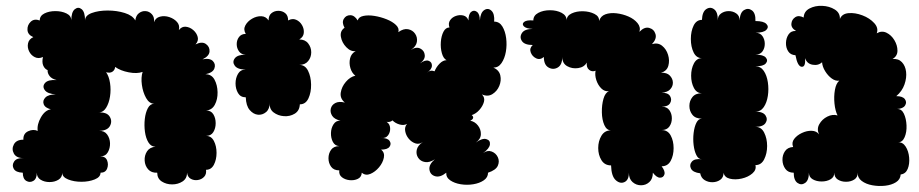

<svg xmlns="http://www.w3.org/2000/svg" viewBox="-20 -616 3146 657"><path d="M443 -546Q445 -563 455.5 -571Q466 -579 478.5 -578Q491 -577 500 -567Q509 -557 507 -540Q512 -555 527.5 -559Q543 -563 559.5 -557.5Q576 -552 586 -540.5Q596 -529 592 -513Q602 -526 616 -524.5Q630 -523 641.5 -513Q653 -503 656.5 -489.5Q660 -476 649 -464Q671 -475 684.5 -465.5Q698 -456 697 -440Q696 -424 673 -413Q698 -418 708.5 -407Q719 -396 713.5 -381.5Q708 -367 683 -362Q704 -362 714 -343.5Q724 -325 724.5 -300.5Q725 -276 715 -257.5Q705 -239 685 -238Q702 -238 710 -225Q718 -212 718 -194.5Q718 -177 710 -164Q702 -151 685 -151Q703 -151 712 -133.5Q721 -116 721 -93Q721 -70 712 -52.5Q703 -35 685 -35Q687 -20 678.5 -11Q670 -2 657 0Q644 2 633 -4Q622 -10 620 -25Q620 -5 604.5 5Q589 15 569 15Q549 15 533.5 5Q518 -5 518 -25Q498 -24 487 -36.5Q476 -49 475 -66.5Q474 -84 483 -98Q492 -112 512 -114Q497 -114 488 -128.5Q479 -143 476 -165Q473 -187 475.5 -209Q478 -231 486 -246Q494 -261 508 -261Q491 -261 480 -280.5Q469 -300 465.5 -325.5Q462 -351 468 -370Q449 -363 420.5 -368.5Q392 -374 374 -387Q373 -376 364.5 -370.5Q356 -365 343 -369Q353 -355 356.5 -332Q360 -309 356.5 -286Q353 -263 343 -247Q333 -231 316 -231Q345 -233 355 -217.5Q365 -202 356.5 -185.5Q348 -169 319 -168Q337 -169 346.5 -156Q356 -143 356.5 -126Q357 -109 349 -95Q341 -81 323 -81Q341 -81 346.5 -67Q352 -53 346.5 -39Q341 -25 324 -25Q324 -10 304 -2Q284 6 258.5 6Q233 6 213 -2Q193 -10 193 -25Q193 -9 180 -1Q167 7 149.5 7Q132 7 119 -1Q106 -9 106 -25Q106 -4 94 3Q82 10 70 3Q58 -4 58 -25Q34 -26 27 -38.5Q20 -51 28.5 -63.5Q37 -76 60 -75Q36 -75 27.5 -90.5Q19 -106 27.5 -122Q36 -138 60 -138Q59 -159 76.5 -167Q94 -175 109 -168Q106 -190 120 -214.5Q134 -239 154 -242Q134 -247 129.5 -259.5Q125 -272 135.5 -282.5Q146 -293 171 -293Q142 -295 133 -308Q124 -321 134.5 -332.5Q145 -344 174 -342Q157 -346 149.5 -356Q142 -366 143 -376Q133 -380 128 -391.5Q123 -403 127 -421Q112 -414 99 -420.5Q86 -427 79.5 -440.5Q73 -454 76 -468Q79 -482 94 -489Q75 -497 74 -513.5Q73 -530 85 -541.5Q97 -553 116 -546Q116 -562 132 -570Q148 -578 169.5 -578Q191 -578 207.5 -570Q224 -562 224 -546Q224 -575 236 -584.5Q248 -594 259.5 -584.5Q271 -575 271 -546Q271 -563 294 -571.5Q317 -580 348.5 -580Q380 -580 407 -571.5Q434 -563 443 -546Z M821 -283Q803 -283 794.5 -297.5Q786 -312 786 -330.5Q786 -349 794.5 -363.5Q803 -378 821 -378Q793 -378 783.5 -391Q774 -404 783.5 -416.5Q793 -429 821 -429Q806 -429 798 -440Q790 -451 790 -465Q790 -479 798 -489.5Q806 -500 821 -500Q812 -515 819.5 -529Q827 -543 842.5 -552Q858 -561 874 -560.5Q890 -560 899 -546Q899 -563 909 -571Q919 -579 932.5 -579Q946 -579 956 -571Q966 -563 966 -546Q980 -554 993 -548.5Q1006 -543 1013.5 -530Q1021 -517 1019.5 -503Q1018 -489 1004 -481Q1024 -481 1034.5 -467.5Q1045 -454 1045 -437Q1045 -420 1034.5 -407Q1024 -394 1004 -394Q1024 -394 1034 -374Q1044 -354 1044.5 -327Q1045 -300 1035.5 -279.5Q1026 -259 1006 -259Q1005 -237 988.5 -227Q972 -217 951.5 -218.5Q931 -220 916 -231.5Q901 -243 903 -265Q903 -243 890.5 -232.5Q878 -222 862.5 -223.5Q847 -225 834.5 -239.5Q822 -254 821 -283Z M1650 -25Q1650 -9 1635.5 1Q1621 11 1599.5 14.5Q1578 18 1556.5 14.5Q1535 11 1520.5 1Q1506 -9 1507 -25Q1486 -8 1469 -13Q1452 -18 1449.5 -35.5Q1447 -53 1468 -71Q1450 -59 1434.5 -61.5Q1419 -64 1411 -76Q1403 -88 1406 -103Q1409 -118 1427 -130Q1414 -121 1401 -125.5Q1388 -130 1378.5 -141.5Q1369 -153 1366.5 -167.5Q1364 -182 1373 -192Q1362 -186 1347.5 -190Q1333 -194 1323 -204Q1315 -197 1303 -199Q1314 -192 1315 -178Q1316 -164 1308 -153Q1300 -142 1284 -144Q1306 -144 1313 -134Q1320 -124 1313 -114Q1306 -104 1284 -104Q1297 -94 1293.5 -76.5Q1290 -59 1277 -43.5Q1264 -28 1247.5 -21Q1231 -14 1218 -25Q1217 -10 1204.5 -4Q1192 2 1176.5 0.5Q1161 -1 1150 -9.5Q1139 -18 1141 -33Q1122 -33 1113 -45.5Q1104 -58 1104 -74.5Q1104 -91 1113 -103.5Q1122 -116 1141 -116Q1126 -117 1119 -130.5Q1112 -144 1112.5 -161Q1113 -178 1121.5 -191Q1130 -204 1145 -203Q1124 -208 1116.5 -220Q1109 -232 1112 -244.5Q1115 -257 1127.5 -263.5Q1140 -270 1160 -265Q1143 -279 1146 -299Q1149 -319 1163.5 -336Q1178 -353 1196 -357Q1184 -366 1179 -383Q1174 -400 1178 -416.5Q1182 -433 1197 -441Q1180 -439 1165 -454.5Q1150 -470 1146.5 -490Q1143 -510 1159 -521Q1149 -539 1156.5 -551.5Q1164 -564 1178.5 -564Q1193 -564 1204 -546Q1207 -558 1223.5 -561.5Q1240 -565 1261.5 -561.5Q1283 -558 1303 -550Q1323 -542 1335 -530.5Q1347 -519 1343 -506Q1361 -519 1376.5 -516Q1392 -513 1400.5 -500.5Q1409 -488 1406.5 -472.5Q1404 -457 1386 -445Q1404 -457 1418 -450Q1432 -443 1433.5 -427.5Q1435 -412 1417 -399Q1435 -412 1446.5 -408Q1458 -404 1458 -391.5Q1458 -379 1441 -367Q1453 -378 1467 -372Q1473 -387 1484.5 -398.5Q1496 -410 1508 -410Q1497 -416 1492 -434Q1487 -452 1488.5 -472.5Q1490 -493 1497.5 -507.5Q1505 -522 1518 -522Q1513 -536 1520 -546.5Q1527 -557 1540 -561.5Q1553 -566 1565.5 -563Q1578 -560 1583 -546Q1583 -568 1592.5 -575.5Q1602 -583 1612 -575.5Q1622 -568 1622 -546Q1624 -573 1637 -581.5Q1650 -590 1661.5 -579.5Q1673 -569 1671 -542Q1689 -542 1699 -525.5Q1709 -509 1712 -485.5Q1715 -462 1711 -439Q1707 -416 1696 -400Q1685 -384 1668 -385Q1688 -376 1692 -358Q1696 -340 1688.5 -322Q1681 -304 1665 -294Q1649 -284 1629 -293Q1640 -282 1636 -267.5Q1632 -253 1620.5 -240Q1609 -227 1594 -222Q1600 -218 1599 -212.5Q1598 -207 1589 -203Q1605 -200 1615.5 -186.5Q1626 -173 1625.5 -156.5Q1625 -140 1608 -128Q1630 -144 1644 -140Q1658 -136 1656.5 -122Q1655 -108 1633 -92Q1648 -103 1662.5 -97.5Q1677 -92 1683.5 -78Q1690 -64 1683.5 -49Q1677 -34 1650 -25Z M2071 -50Q2049 -50 2038 -68Q2027 -86 2027 -109.5Q2027 -133 2038 -151.5Q2049 -170 2071 -170Q2056 -170 2048 -188Q2040 -206 2039.5 -231.5Q2039 -257 2045 -278Q2051 -299 2064 -304Q2049 -302 2037.5 -313.5Q2026 -325 2020.5 -342Q2015 -359 2018 -374Q2006 -369 1996 -377Q1986 -385 1988 -402Q1979 -386 1958.5 -383Q1938 -380 1921 -389.5Q1904 -399 1904 -421Q1904 -394 1888.5 -385Q1873 -376 1857 -385Q1841 -394 1841 -421Q1828 -410 1814.5 -416.5Q1801 -423 1796 -437Q1791 -451 1803 -462Q1775 -462 1766 -475.5Q1757 -489 1766 -503Q1775 -517 1803 -517Q1780 -518 1772.5 -526Q1765 -534 1773.5 -541Q1782 -548 1805 -546Q1805 -563 1822 -572Q1839 -581 1862 -581Q1885 -581 1902 -572Q1919 -563 1919 -546Q1919 -562 1936 -570Q1953 -578 1975 -577.5Q1997 -577 2014 -568.5Q2031 -560 2030 -544Q2035 -561 2051.5 -567Q2068 -573 2089.5 -570.5Q2111 -568 2130.5 -559.5Q2150 -551 2161.5 -537Q2173 -523 2168 -507Q2185 -525 2201.5 -520.5Q2218 -516 2223 -499.5Q2228 -483 2211 -465Q2231 -471 2245.5 -459.5Q2260 -448 2266 -428.5Q2272 -409 2267 -391Q2262 -373 2242 -367Q2262 -368 2272 -357.5Q2282 -347 2282.5 -334Q2283 -321 2273.5 -310.5Q2264 -300 2244 -299Q2266 -299 2273 -287Q2280 -275 2273 -263Q2266 -251 2244 -251Q2262 -251 2270.5 -239Q2279 -227 2279 -211Q2279 -195 2270.5 -183Q2262 -171 2244 -171Q2265 -171 2275 -152.5Q2285 -134 2285 -109Q2285 -84 2275 -65.5Q2265 -47 2244 -47Q2257 -30 2253.5 -19Q2250 -8 2238.5 -8Q2227 -8 2214 -25Q2214 -4 2202 7Q2190 18 2173.5 18Q2157 18 2144.5 7Q2132 -4 2132 -25Q2132 0 2117 7Q2102 14 2087 0.5Q2072 -13 2071 -50Z M2376 -23Q2351 -26 2344.5 -39Q2338 -52 2347.5 -63Q2357 -74 2382 -71Q2370 -71 2363 -85Q2356 -99 2353.5 -119.5Q2351 -140 2353.5 -161Q2356 -182 2363 -196Q2370 -210 2382 -210Q2360 -210 2349.5 -223Q2339 -236 2339 -253.5Q2339 -271 2349.5 -284Q2360 -297 2382 -297Q2364 -297 2354.5 -315Q2345 -333 2345 -357Q2345 -381 2354.5 -399Q2364 -417 2382 -417Q2363 -417 2353.5 -436.5Q2344 -456 2344 -482.5Q2344 -509 2353.5 -528.5Q2363 -548 2382 -548Q2383 -576 2397 -585Q2411 -594 2424 -584Q2437 -574 2436 -546Q2436 -562 2447.5 -570Q2459 -578 2473.5 -578Q2488 -578 2499.5 -570Q2511 -562 2511 -546Q2512 -573 2526 -581.5Q2540 -590 2553 -580.5Q2566 -571 2565 -544Q2593 -544 2602.5 -534Q2612 -524 2602.5 -514Q2593 -504 2565 -504Q2581 -504 2589 -492.5Q2597 -481 2597 -466Q2597 -451 2589 -440Q2581 -429 2565 -429Q2592 -429 2600.5 -419Q2609 -409 2600.5 -399Q2592 -389 2565 -389Q2583 -389 2593.5 -373.5Q2604 -358 2607.5 -334.5Q2611 -311 2607.5 -288Q2604 -265 2593.5 -249.5Q2583 -234 2565 -234Q2591 -234 2599.5 -221Q2608 -208 2599.5 -195Q2591 -182 2565 -182Q2585 -182 2595 -162Q2605 -142 2605 -116.5Q2605 -91 2595 -71Q2585 -51 2565 -51Q2569 -35 2554.5 -22.5Q2540 -10 2518 -5Q2496 0 2477.5 -4.5Q2459 -9 2456 -25Q2456 -9 2445 -1Q2434 7 2419 7.5Q2404 8 2391.5 0.5Q2379 -7 2376 -23Z M3047 -287Q3069 -287 3076.5 -276.5Q3084 -266 3077 -255Q3070 -244 3049 -243Q3065 -244 3073 -227Q3081 -210 3082 -187Q3083 -164 3075.5 -146.5Q3068 -129 3053 -129Q3069 -130 3079 -114.5Q3089 -99 3091 -77Q3093 -55 3086 -38Q3079 -21 3062 -19Q3061 -2 3046 7.5Q3031 17 3009 19.5Q2987 22 2965 18Q2943 14 2928.5 3Q2914 -8 2915 -25Q2915 -9 2903 -1.5Q2891 6 2875 6Q2859 6 2847 -1.5Q2835 -9 2835 -25Q2835 -10 2822 -2.5Q2809 5 2791.5 5Q2774 5 2761 -2.5Q2748 -10 2748 -25Q2748 1 2735 10Q2722 19 2709 10Q2696 1 2696 -25Q2677 -25 2667.5 -38Q2658 -51 2657.5 -68Q2657 -85 2666 -98.5Q2675 -112 2694 -113Q2688 -128 2697.5 -140.5Q2707 -153 2724 -161Q2741 -169 2757.5 -168.5Q2774 -168 2783 -156Q2774 -174 2783.5 -191Q2793 -208 2811 -217Q2829 -226 2846 -221Q2838 -237 2835.5 -261.5Q2833 -286 2837 -308.5Q2841 -331 2852 -340Q2839 -338 2826 -347.5Q2813 -357 2803.5 -372.5Q2794 -388 2793 -403Q2780 -391 2760.5 -394.5Q2741 -398 2735 -417Q2737 -386 2723 -387.5Q2709 -389 2702 -427Q2685 -428 2677 -440.5Q2669 -453 2669.5 -469.5Q2670 -486 2678.5 -498.5Q2687 -511 2704 -510Q2687 -520 2688 -534.5Q2689 -549 2701 -557Q2713 -565 2730 -556Q2731 -577 2750 -587Q2769 -597 2793.5 -596Q2818 -595 2836.5 -583.5Q2855 -572 2854 -551Q2861 -569 2883.5 -571Q2906 -573 2931 -563.5Q2956 -554 2971.5 -537Q2987 -520 2980 -502Q2997 -512 3013.5 -504Q3030 -496 3040.5 -478.5Q3051 -461 3051 -442.5Q3051 -424 3034 -414Q3054 -416 3066 -403.5Q3078 -391 3080.5 -370.5Q3083 -350 3075 -327Q3067 -304 3047 -287Z"/></svg>

Font: Rubik Bubbles
Style: Regular
Weight: 400
Designer: Hubert and Fischer, NaN
Foundry: Hubert and Fischer, NaN
Version: Version 2.200